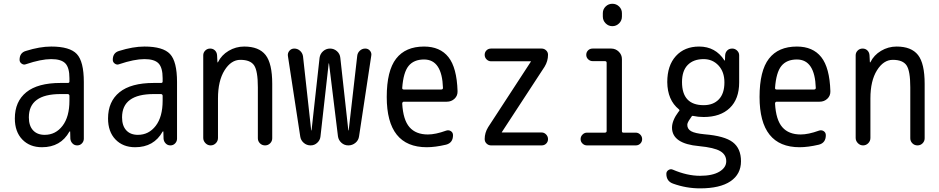

<svg xmlns="http://www.w3.org/2000/svg" viewBox="-20 -780 5040 1030"><path d="M304.7 -275.4Q134.8 -275.4 134.8 -150.4Q134.8 -105.5 157.2 -81.1Q179.7 -56.6 219.7 -56.6Q278.3 -56.6 315.4 -105Q352.5 -153.3 352.5 -240.2V-265.6Q352.5 -274.4 343.8 -275.4ZM205.1 9.8Q139.6 9.8 99.6 -31.7Q59.6 -73.2 59.6 -144.5Q59.6 -235.4 121.1 -285.2Q182.6 -335 304.7 -335H343.8Q352.5 -335 352.5 -342.8V-360.4Q352.5 -417 330.6 -439.9Q308.6 -462.9 254.9 -462.9Q200.2 -462.9 119.1 -435.5Q107.4 -430.7 96.2 -438.5Q85 -446.3 85 -459Q85 -497.1 119.1 -506.8Q193.4 -530.3 254.9 -530.3Q354.5 -530.3 392.1 -490.2Q429.7 -450.2 429.7 -339.8V-36.1Q429.7 -21.5 419.4 -10.7Q409.2 0 394 0Q378.9 0 368.7 -10.7Q358.4 -21.5 357.4 -36.1L356.4 -74.2Q356.4 -75.2 355.5 -75.2Q353.5 -75.2 352.5 -74.2Q305.7 9.8 205.1 9.8Z M804.7 -275.4Q634.8 -275.4 634.8 -150.4Q634.8 -105.5 657.2 -81.1Q679.7 -56.6 719.7 -56.6Q778.3 -56.6 815.4 -105Q852.5 -153.3 852.5 -240.2V-265.6Q852.5 -274.4 843.8 -275.4ZM705.1 9.8Q639.6 9.8 599.6 -31.7Q559.6 -73.2 559.6 -144.5Q559.6 -235.4 621.1 -285.2Q682.6 -335 804.7 -335H843.8Q852.5 -335 852.5 -342.8V-360.4Q852.5 -417 830.6 -439.9Q808.6 -462.9 754.9 -462.9Q700.2 -462.9 619.1 -435.5Q607.4 -430.7 596.2 -438.5Q585 -446.3 585 -459Q585 -497.1 619.1 -506.8Q693.4 -530.3 754.9 -530.3Q854.5 -530.3 892.1 -490.2Q929.7 -450.2 929.7 -339.8V-36.1Q929.7 -21.5 919.4 -10.7Q909.2 0 894 0Q878.9 0 868.7 -10.7Q858.4 -21.5 857.4 -36.1L856.4 -74.2Q856.4 -75.2 855.5 -75.2Q853.5 -75.2 852.5 -74.2Q805.7 9.8 705.1 9.8Z M1070.3 -40V-483.4Q1070.3 -498 1081.1 -508.8Q1091.8 -519.5 1107.4 -519.5Q1123 -519.5 1133.3 -509.3Q1143.6 -499 1144.5 -483.4L1146.5 -446.3Q1146.5 -445.3 1147.5 -445.3Q1149.4 -445.3 1149.4 -446.3Q1168 -484.4 1206.5 -507.3Q1245.1 -530.3 1290 -530.3Q1369.1 -530.3 1404.8 -484.9Q1440.4 -439.5 1440.4 -330.1V-38.1Q1440.4 -22.5 1429.2 -11.2Q1418 0 1401.9 0Q1385.7 0 1374.5 -11.2Q1363.3 -22.5 1363.3 -38.1V-311.5Q1363.3 -399.4 1343.3 -429.2Q1323.2 -459 1269.5 -459Q1219.7 -459 1184.6 -402.8Q1149.4 -346.7 1149.4 -252V-40Q1149.4 -23.4 1137.7 -11.7Q1126 0 1109.9 0Q1093.8 0 1082 -12.2Q1070.3 -24.4 1070.3 -40Z M1590.8 -46.9 1524.4 -480.5Q1522.5 -496.1 1532.7 -507.8Q1543 -519.5 1558.6 -519.5Q1576.2 -519.5 1589.4 -507.8Q1602.5 -496.1 1605.5 -478.5L1649.4 -81.1Q1649.4 -80.1 1650.4 -80.1Q1651.4 -80.1 1651.4 -81.1L1694.3 -469.7Q1697.3 -491.2 1713.4 -505.4Q1729.5 -519.5 1750.5 -519.5Q1771.5 -519.5 1787.6 -505.4Q1803.7 -491.2 1805.7 -469.7L1848.6 -81.1Q1848.6 -80.1 1849.6 -80.1Q1850.6 -80.1 1850.6 -81.1L1896.5 -481.4Q1898.4 -497.1 1910.6 -508.3Q1922.9 -519.5 1939.5 -519.5Q1955.1 -519.5 1964.8 -507.8Q1974.6 -496.1 1971.7 -481.4L1906.2 -48.8Q1903.3 -27.3 1886.7 -13.7Q1870.1 0 1848.6 0Q1827.1 0 1811.5 -14.2Q1795.9 -28.3 1793 -48.8L1745.1 -439.5Q1745.1 -440.4 1744.1 -440.4Q1743.2 -440.4 1743.2 -439.5L1699.2 -47.9Q1697.3 -28.3 1682.1 -14.2Q1667 0 1646.5 0Q1625 0 1609.4 -13.7Q1593.8 -27.3 1590.8 -46.9Z M2254.9 -460.9Q2200.2 -460.9 2171.9 -426.3Q2143.6 -391.6 2137.7 -307.6Q2137.7 -299.8 2146.5 -299.8H2346.7Q2355.5 -299.8 2356.4 -307.6Q2351.6 -460.9 2254.9 -460.9ZM2269.5 9.8Q2054.7 9.8 2054.7 -259.8Q2054.7 -400.4 2105 -465.3Q2155.3 -530.3 2254.9 -530.3Q2340.8 -530.3 2385.7 -473.6Q2430.7 -417 2434.6 -291Q2435.5 -266.6 2418.5 -250.5Q2401.4 -234.4 2377 -234.4H2146.5Q2138.7 -234.4 2137.7 -224.6Q2142.6 -136.7 2176.8 -97.7Q2210.9 -58.6 2275.4 -58.6Q2316.4 -58.6 2373 -79.1Q2386.7 -84 2398.4 -76.7Q2410.2 -69.3 2410.2 -54.7Q2410.2 -13.7 2373 -3.9Q2314.5 9.8 2269.5 9.8Z M2598.6 -97.7 2827.1 -448.2 2828.1 -449.2V-450.2Q2828.1 -451.2 2827.1 -451.2H2614.3Q2600.6 -451.2 2590.3 -461.4Q2580.1 -471.7 2580.1 -485.8Q2580.1 -500 2589.8 -509.8Q2599.6 -519.5 2614.3 -519.5H2885.7Q2899.4 -519.5 2909.7 -509.8Q2919.9 -500 2919.9 -486.3Q2919.9 -452.1 2901.4 -421.9L2672.9 -72.3L2671.9 -71.3V-70.3Q2671.9 -69.3 2672.9 -69.3H2885.7Q2899.4 -69.3 2909.7 -58.6Q2919.9 -47.9 2919.9 -33.7Q2919.9 -19.5 2910.2 -9.8Q2900.4 0 2885.7 0H2614.3Q2600.6 0 2590.3 -9.8Q2580.1 -19.5 2580.1 -34.2Q2580.1 -67.4 2598.6 -97.7Z M3128.9 0Q3115.2 0 3105 -9.8Q3094.7 -19.5 3094.7 -33.7Q3094.7 -47.9 3105 -58.1Q3115.2 -68.4 3128.9 -68.4H3224.6Q3233.4 -68.4 3234.4 -76.2V-443.4Q3234.4 -452.1 3224.6 -452.1H3159.2Q3145.5 -452.1 3135.3 -461.9Q3125 -471.7 3125 -485.8Q3125 -500 3134.8 -509.8Q3144.5 -519.5 3159.2 -519.5H3258.8Q3282.2 -519.5 3299.3 -502.9Q3316.4 -486.3 3316.4 -462.9V-76.2Q3316.4 -68.4 3324.2 -68.4H3390.6Q3404.3 -68.4 3414.6 -58.1Q3424.8 -47.9 3424.8 -33.7Q3424.8 -19.5 3415 -9.8Q3405.3 0 3390.6 0ZM3213.9 -709Q3213.9 -730.5 3229 -745.1Q3244.1 -759.8 3265.1 -759.8Q3286.1 -759.8 3301.3 -745.1Q3316.4 -730.5 3316.4 -709V-691.4Q3316.4 -669.9 3301.3 -654.8Q3286.1 -639.6 3265.1 -639.6Q3244.1 -639.6 3229 -654.8Q3213.9 -669.9 3213.9 -691.4Z M3754.9 -462.9Q3700.2 -462.9 3669.4 -431.6Q3638.7 -400.4 3638.7 -339.8Q3638.7 -215.8 3754.9 -215.8Q3806.6 -215.8 3836.4 -247.1Q3866.2 -278.3 3866.2 -337.9Q3866.2 -394.5 3834.5 -428.7Q3802.7 -462.9 3754.9 -462.9ZM3735.4 163.1Q3801.8 163.1 3838.9 141.1Q3876 119.1 3876 85Q3876 49.8 3843.8 30.8Q3811.5 11.7 3730.5 3.9Q3585.9 -8.8 3585 -94.7Q3585 -133.8 3620.1 -180.7L3622.1 -182.6Q3627.9 -188.5 3622.1 -193.4Q3560.5 -243.2 3559.6 -339.8Q3559.6 -428.7 3606 -479.5Q3652.3 -530.3 3730.5 -530.3Q3818.4 -530.3 3866.2 -456.1Q3866.2 -455.1 3868.2 -455.1Q3869.1 -455.1 3869.1 -456.1L3870.1 -483.4Q3871.1 -499 3881.3 -509.3Q3891.6 -519.5 3908.2 -519.5Q3922.9 -519.5 3934.1 -508.8Q3945.3 -498 3945.3 -483.4V-337.9Q3945.3 -249 3895 -200.7Q3844.7 -152.3 3754.9 -152.3Q3724.6 -152.3 3698.2 -158.2Q3692.4 -160.2 3688.5 -152.3Q3686.5 -148.4 3682.6 -143.6Q3667 -122.1 3667 -110.4Q3667 -87.9 3687.5 -76.2Q3708 -64.5 3759.8 -59.6Q3867.2 -50.8 3911.1 -17.1Q3955.1 16.6 3955.1 85Q3955.1 154.3 3898.9 192.4Q3842.8 230.5 3735.4 230.5Q3661.1 230.5 3590.8 205.1Q3554.7 192.4 3554.7 152.3Q3554.7 139.6 3565.9 132.3Q3577.1 125 3588.9 129.9Q3666 163.1 3735.4 163.1Z M4254.9 -460.9Q4200.2 -460.9 4171.9 -426.3Q4143.6 -391.6 4137.7 -307.6Q4137.7 -299.8 4146.5 -299.8H4346.7Q4355.5 -299.8 4356.4 -307.6Q4351.6 -460.9 4254.9 -460.9ZM4269.5 9.8Q4054.7 9.8 4054.7 -259.8Q4054.7 -400.4 4105 -465.3Q4155.3 -530.3 4254.9 -530.3Q4340.8 -530.3 4385.7 -473.6Q4430.7 -417 4434.6 -291Q4435.5 -266.6 4418.5 -250.5Q4401.4 -234.4 4377 -234.4H4146.5Q4138.7 -234.4 4137.7 -224.6Q4142.6 -136.7 4176.8 -97.7Q4210.9 -58.6 4275.4 -58.6Q4316.4 -58.6 4373 -79.1Q4386.7 -84 4398.4 -76.7Q4410.2 -69.3 4410.2 -54.7Q4410.2 -13.7 4373 -3.9Q4314.5 9.8 4269.5 9.8Z M4570.3 -40V-483.4Q4570.3 -498 4581.1 -508.8Q4591.8 -519.5 4607.4 -519.5Q4623 -519.5 4633.3 -509.3Q4643.6 -499 4644.5 -483.4L4646.5 -446.3Q4646.5 -445.3 4647.5 -445.3Q4649.4 -445.3 4649.4 -446.3Q4668 -484.4 4706.5 -507.3Q4745.1 -530.3 4790 -530.3Q4869.1 -530.3 4904.8 -484.9Q4940.4 -439.5 4940.4 -330.1V-38.1Q4940.4 -22.5 4929.2 -11.2Q4918 0 4901.9 0Q4885.7 0 4874.5 -11.2Q4863.3 -22.5 4863.3 -38.1V-311.5Q4863.3 -399.4 4843.3 -429.2Q4823.2 -459 4769.5 -459Q4719.7 -459 4684.6 -402.8Q4649.4 -346.7 4649.4 -252V-40Q4649.4 -23.4 4637.7 -11.7Q4626 0 4609.9 0Q4593.8 0 4582 -12.2Q4570.3 -24.4 4570.3 -40Z"/></svg>

Font: Rounded Mgen+ 2m regular
Style: Regular
Weight: 400
Designer: [Source Han Sans]
Ryoko NISHIZUKA  (kana & ideographs); Paul D. Hunt (Latin, Greek & Cyrillic); Wenlong ZHANG  (bopomofo
Version: Version 1.059.20150602